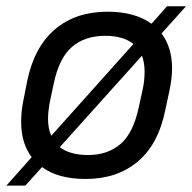

<svg xmlns="http://www.w3.org/2000/svg" viewBox="-23 -557 608 607"><path d="M487.8 -451.2Q521 -406.7 521 -340.8Q521 -310.1 513.2 -272.9L500 -210.9Q478 -100.6 412.1 -45.9Q346.7 8.8 248 8.8Q160.6 8.8 109.9 -28.8L57.1 29.8H-2.9L77.1 -60.1Q43.9 -104.5 43.9 -170.9Q43.9 -206.1 50.8 -238.8L63 -300.8Q85.4 -409.2 151.4 -464.8Q216.8 -520 316.9 -520Q403.3 -520 456.1 -481.9L504.9 -537.1H564.9ZM139.2 -127.9 398.9 -418Q366.2 -443.8 310.1 -443.8Q245.6 -443.8 205.1 -409.2Q163.6 -373.5 147 -293L134.8 -235.8Q128.9 -205.1 128.9 -181.2Q128.9 -149.4 139.2 -127.9ZM425.8 -380.9 166 -91.8Q198.2 -66.9 255.9 -66.9Q317.9 -66.9 358.9 -102.5Q398.9 -137.7 416 -219.2L428.2 -274.9Q434.1 -300.8 434.1 -331.1Q434.1 -358.4 425.8 -380.9Z"/></svg>

Font: D-DIN Exp
Style: DINExp-Italic
Weight: 400
Width: 7
Italic angle: -12°
Designer: Charles Nix
Foundry: Datto Inc.
Version: Version 1.00